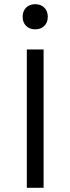

<svg xmlns="http://www.w3.org/2000/svg" viewBox="-20 -896 336 916"><path d="M88 0ZM188 0H108V-660H188ZM208 -816Q208 -789 191.5 -772.5Q175 -756 148 -756Q121 -756 104.5 -772.5Q88 -789 88 -816Q88 -843 104.5 -859.5Q121 -876 148 -876Q175 -876 191.5 -859.5Q208 -843 208 -816Z"/></svg>

Font: Work Sans
Style: Regular
Weight: 400
Designer: Wei Huang
Foundry: Wei Huang
Version: Version 1.500; ttfautohint (v1.6)